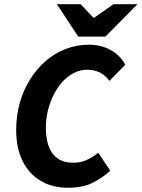

<svg xmlns="http://www.w3.org/2000/svg" viewBox="-20 -875 669 907"><path d="M301.2 12Q227.2 12 172 -20.7Q116.8 -53.4 86.6 -114.5Q56.4 -175.6 56.4 -260.9Q56.4 -328.7 73.5 -389.2Q90.6 -449.7 122 -499.8Q153.4 -549.9 195.9 -586.7Q238.5 -623.6 290.5 -643.7Q342.5 -663.8 399.8 -663.8Q456.4 -663.8 501.5 -639.4Q546.6 -615 571.8 -569.3L496.8 -492.8Q476.7 -521 450.2 -533.3Q423.6 -545.6 391.1 -545.6Q359.4 -545.6 330.2 -530.9Q300.9 -516.2 276.8 -490.4Q252.6 -464.6 234.6 -429.5Q216.6 -394.5 206.6 -353.9Q196.7 -313.4 196.7 -270Q196.7 -219.5 210.5 -182.8Q224.3 -146 252.9 -126.1Q281.5 -106.2 326.3 -106.2Q361 -106.2 390.4 -119.6Q419.8 -133 444 -153.7L500.8 -68.7Q466.4 -36.4 418.8 -12.2Q371.2 12 301.2 12ZM349.5 -702.1 248.8 -855.1H361.2L420.8 -791.4H424.8L516.3 -855.1H629.4L477.7 -702.1Z"/></svg>

Font: Source Sans 3
Style: Italic
Weight: 200
Italic angle: -11°
Designer: Paul D. Hunt
Foundry: Adobe
Version: Version 3.046;hotconv 1.0.118;makeotfexe 2.5.65603